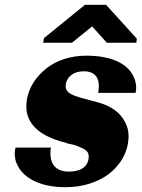

<svg xmlns="http://www.w3.org/2000/svg" viewBox="-20 -770 590 800"><path d="M43 -148C40 -129 41 -109 49 -90C74 -28 147 10 253 10C322 10 382 -9 428 -41C466 -69 503 -112 513 -172C518 -201 516 -225 508 -246C492 -289 458 -318 414 -335C379 -348 327 -358 294 -370C270 -379 250 -390 254 -418C260 -454 290 -473 329 -473C375 -473 399 -446 390 -390L389 -383H545L546 -390C550 -413 545 -432 537 -450C511 -507 441 -538 340 -538C272 -538 215 -518 172 -484C136 -455 101 -412 92 -354C88 -328 89 -306 96 -286C119 -222 186 -192 258 -174L257 -173H258C279 -169 296 -165 308 -159C335 -148 354 -140 349 -108C343 -71 311 -55 267 -55C216 -55 184 -83 191 -148L193 -155H45ZM160 -592H280L364 -660L425 -592H548L550 -609L422 -750H334L163 -611Z"/></svg>

Font: Aerodynamic
Style: BdObl
Weight: 500
Designer: Google
Version: Version 2.000980; 2014